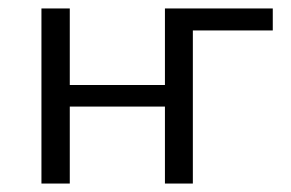

<svg xmlns="http://www.w3.org/2000/svg" viewBox="-20 -434 689 454"><path d="M625 -362H436V0H370V-182H145V0H78V-414H145V-233H370V-414H625Z"/></svg>

Font: Ysabeau
Style: Regular
Weight: 400
Designer: Christian Thalmann (Catharsis Fonts)
Version: Version 0.003